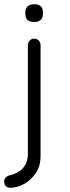

<svg xmlns="http://www.w3.org/2000/svg" viewBox="-40 -692 330 909"><path d="M152 46Q152 94 129.5 127.5Q107 161 74 179Q41 197 8 197Q-5 197 -12.5 189Q-20 181 -20 170V166Q-20 154 -12 147Q-4 140 6 138Q29 133 48.5 121Q68 109 80 88Q92 67 92 37V-479Q92 -491 100.5 -500Q109 -509 122 -509Q135 -509 143.5 -500Q152 -491 152 -479ZM122 -588Q101 -588 90.5 -597.5Q80 -607 80 -625V-635Q80 -653 91.5 -662.5Q103 -672 123 -672Q142 -672 152.5 -662.5Q163 -653 163 -635V-625Q163 -607 152.5 -597.5Q142 -588 122 -588Z"/></svg>

Font: Quicksand Light
Style: Regular
Weight: 400
Version: Version 3.004